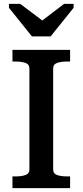

<svg xmlns="http://www.w3.org/2000/svg" viewBox="-20 -966 424 986"><path d="M144 -779H240L358 -926V-946H309L163 -835L229 -837L84 -946H26V-926ZM131 -96V-614Q131 -636 110.5 -643Q90 -650 59 -650H44V-710H340V-650H325Q294 -650 273.5 -643Q253 -636 253 -614V-96Q253 -74 273.5 -67Q294 -60 325 -60H340V0H44V-60H59Q90 -60 110.5 -67Q131 -74 131 -96Z"/></svg>

Font: Roboto Serif SemiCondensed Medium
Style: Regular
Weight: 500
Width: 4
Designer: Greg Gazdowicz
Foundry: Commercial Type
Version: Version 1.007